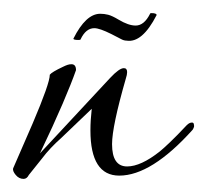

<svg xmlns="http://www.w3.org/2000/svg" viewBox="-35 -272 316 293"><path d="M1 1Q-6 1 -11 -5Q-16 -11 -15 -15L15 -84Q41 -145 41 -158Q44 -162 61 -170Q65 -172 68 -173Q71 -174 74 -174Q81 -174 81 -165Q74 -145 60.5 -113.5Q47 -82 26 -38L133 -153Q147 -168 154 -168Q159 -168 159 -162Q159 -160 158.5 -157.5Q158 -155 157 -152Q136 -79 136 -52Q136 -18 159 -18Q180 -18 209 -41Q214 -45 224.5 -55Q235 -65 250 -81Q254 -85 258 -85Q261 -85 261 -81Q262 -79 259 -74Q196 -4 147 -4Q103 -4 103 -73Q103 -81 103.5 -89Q104 -97 105 -106L58 -61Q50 -54 42.5 -46Q35 -38 29 -30L9 -5Q6 1 1 1ZM158 -210Q154 -210 149.5 -212.5Q145 -215 135 -220Q117 -229 109 -229Q96 -229 88 -212Q88 -211 85 -211Q77 -211 77 -213Q96 -251 118 -251Q124 -251 130 -249.5Q136 -248 146 -242Q161 -233 172 -233Q185 -233 194 -251Q194 -252 196 -252Q204 -252 204 -249Q182 -206 158 -210Z"/></svg>

Font: Passions Conflict
Style: Regular
Weight: 400
Designer: Robert E. Leuschke
Foundry: Robert E. Leuschke
Version: Version 1.010; ttfautohint (v1.8.3)